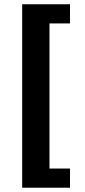

<svg xmlns="http://www.w3.org/2000/svg" viewBox="-20 -728 400 900"><path d="M84 151.9V-708H308.1V-618.2H211.9V62H308.1V151.9Z"/></svg>

Font: Source Sans Pro Black
Style: Regular
Weight: 900
Designer: Paul D. Hunt
Foundry: Adobe Systems Incorporated
Version: Version 2.020;PS 2.0;hotconv 1.0.86;makeotf.lib2.5.63406